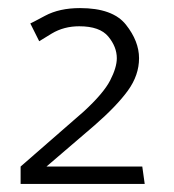

<svg xmlns="http://www.w3.org/2000/svg" viewBox="-20 -791 430 475"><path d="M178 -771Q259 -771 291.5 -730Q324 -689 324 -647Q324 -605 296.5 -567Q269 -529 214 -481L95 -379H332L338 -336H31V-379L187 -515Q236 -560 252.5 -592Q269 -624 269 -647Q269 -675 248 -700.5Q227 -726 176 -726Q138 -726 108 -708Q78 -690 77 -689L55 -733Q56 -733 91.5 -752Q127 -771 178 -771Z"/></svg>

Font: Palanquin Light
Style: Regular
Weight: 300
Designer: Pria Ravichandran
Version: Version 1.0.4